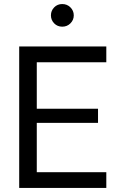

<svg xmlns="http://www.w3.org/2000/svg" viewBox="-20 -930 609 950"><path d="M162 -622V-392H465V-322H162V-78H506V0H75V-700H506V-622ZM232 -854Q232 -877 248 -893.5Q264 -910 288 -910Q312 -910 328.5 -893.5Q345 -877 345 -854Q345 -831 328.5 -814.5Q312 -798 288 -798Q264 -798 248 -814.5Q232 -831 232 -854Z"/></svg>

Font: Be Vietnam
Style: Regular
Weight: 400
Designer: Gabriel Lam
Foundry: TypeRant
Version: Version 4.000